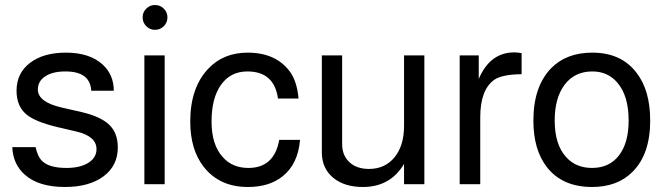

<svg xmlns="http://www.w3.org/2000/svg" viewBox="-20 -735 2659 766"><path d="M434 -373H344Q340 -450 241 -450Q190 -450 160.5 -430.5Q131 -411 131 -378Q131 -328 226 -306L305 -288Q382 -270 416 -237Q450 -204 450 -147Q450 -74 393 -31.5Q336 11 239 11Q133 11 78 -39Q32 -80 29 -148H122Q130 -113 144 -97Q171 -65 245 -65Q300 -65 332.5 -85.5Q365 -106 365 -140Q365 -191 286 -210L209 -228Q121 -249 86 -278Q46 -311 46 -373Q46 -443 99.5 -484Q153 -525 243 -525Q337 -525 389 -478Q434 -437 434 -373Z M637 -514V0H556V-514ZM598 -715Q619 -715 633.5 -700.5Q648 -686 648 -666Q648 -645 633.5 -630.5Q619 -616 598 -616Q578 -616 563.5 -630.5Q549 -645 549 -666Q549 -686 563.5 -700.5Q578 -715 598 -715Z M1171 -342H1089Q1074 -450 967 -450Q900 -450 862 -397Q824 -344 824 -250Q824 -157 869 -108Q907 -65 971 -65Q1074 -65 1094 -177H1177Q1169 -81 1108 -32Q1055 11 969 11Q856 11 793 -69Q739 -138 739 -250Q739 -384 810 -460Q871 -525 968 -525Q1080 -525 1136 -450Q1165 -411 1171 -342Z M1673 0H1592V-81Q1537 11 1428 11Q1353 11 1308.5 -26.5Q1264 -64 1264 -127V-514H1345V-160Q1345 -115 1374 -88Q1403 -61 1452 -61Q1516 -61 1554 -107.5Q1592 -154 1592 -233V-514H1673Z M1814 -514H1890V-420Q1935 -526 2032 -526Q2044 -526 2061 -523V-439Q1981 -438 1951 -416Q1896 -376 1896 -267V0H1814Z M2343 -525Q2459 -525 2520 -444Q2574 -374 2574 -254Q2574 -120 2504 -50Q2444 11 2342 11Q2224 11 2162 -68Q2108 -137 2108 -254Q2108 -390 2179 -463Q2240 -525 2343 -525ZM2343 -450Q2273 -450 2233 -397.5Q2193 -345 2193 -254Q2193 -159 2238 -109Q2277 -65 2342 -65Q2411 -65 2449.5 -115Q2488 -165 2488 -254Q2488 -352 2444 -404Q2406 -450 2343 -450Z"/></svg>

Font: Almarai
Style: Regular
Weight: 400
Designer: Boutros International 2019
Foundry: Created by Boutros International 2019
Version: Version 1.10